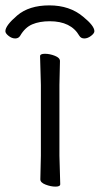

<svg xmlns="http://www.w3.org/2000/svg" viewBox="-55 -684 371 714"><path d="M20 -551Q14 -541 1.5 -541Q-11 -541 -23 -550.5Q-35 -560 -35 -568Q-35 -589 9 -626.5Q53 -664 128.5 -664Q204 -664 254 -622Q296 -588 296 -568Q296 -560 283.5 -550.5Q271 -541 258.5 -541Q246 -541 240 -551Q209 -605 130 -605Q92 -605 65 -593.5Q38 -582 20 -551ZM169 1Q169 10 151.5 10Q134 10 114.5 2.5Q95 -5 95 -17L97 -105V-368L94 -475Q94 -484 112 -484Q130 -484 149 -476.5Q168 -469 168 -457L166 -368V-105Z"/></svg>

Font: LXGW WenKai TC
Style: Regular
Weight: 400
Designer: LXGW / Fontworks Inc.
Foundry: LXGW / Fontworks Inc.
Version: Version 1.330